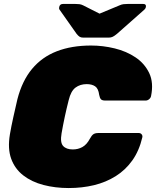

<svg xmlns="http://www.w3.org/2000/svg" viewBox="-20 -940 788 970"><path d="M327 10Q259 10 199.5 -5.5Q140 -21 97.5 -54Q55 -87 36.5 -138Q18 -189 30 -261Q37 -302 47.5 -349Q58 -396 68 -439Q92 -532 142 -592Q192 -652 267 -681Q342 -710 440 -710Q500 -710 559.5 -695.5Q619 -681 665 -650Q711 -619 734 -570.5Q757 -522 743 -454Q741 -445 733 -438.5Q725 -432 716 -432H512Q496 -432 490 -438.5Q484 -445 481 -461Q477 -493 460.5 -504Q444 -515 418 -515Q385 -515 361.5 -497.5Q338 -480 327 -434Q306 -352 291 -266Q283 -220 299 -202.5Q315 -185 348 -185Q374 -185 396 -197Q418 -209 434 -239Q443 -256 452 -262Q461 -268 477 -268H681Q690 -268 695.5 -261.5Q701 -255 699 -246Q683 -178 648.5 -129.5Q614 -81 564.5 -50Q515 -19 455 -4.5Q395 10 327 10ZM400 -750Q389 -750 382 -754.5Q375 -759 367 -769L281 -891Q277 -896 279 -904Q282 -920 298 -920H361Q371 -920 380.5 -919Q390 -918 400 -913L483 -871L584 -913Q595 -918 605 -919Q615 -920 625 -920H704Q720 -920 717 -904Q715 -896 709 -891L571 -769Q559 -759 550 -754.5Q541 -750 530 -750Z"/></svg>

Font: Rubik Black
Style: Italic
Weight: 900
Italic angle: -12°
Designer: Hubert and Fischer
Foundry: Hubert and Fischer
Version: Version 2.300;gftools[0.9.30]